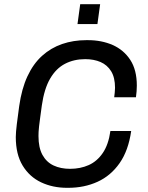

<svg xmlns="http://www.w3.org/2000/svg" viewBox="-20 -888 709 918"><path d="M300.5 10Q232.2 10 176.6 -16.2Q121 -42.5 88.2 -96.4Q55.5 -150.2 55.5 -232.8Q55.5 -254.2 60.5 -295.1Q65.5 -336 71.8 -380.8Q83.5 -463.5 111.2 -523.2Q139 -583 181.2 -621.1Q223.5 -659.2 277.1 -677.6Q330.8 -696 392.2 -696H400.8Q465.8 -696 518.5 -672.9Q571.2 -649.8 602.8 -601.8Q634.2 -553.8 634.2 -478.8Q634.2 -465.5 633.1 -451.5Q632 -437.5 630 -422.8H526Q528 -434.5 528.6 -445.2Q529.2 -456 530 -468Q530 -517.2 511.4 -547.4Q492.8 -577.5 460.8 -591.4Q428.8 -605.2 387.2 -605.2Q333.8 -605.2 291 -583.1Q248.2 -561 219.9 -512.5Q191.5 -464 180 -383.8Q175.2 -348.2 171.9 -324.2Q168.5 -300.2 166.8 -284.2Q165 -268.2 164.5 -257.5Q164 -246.8 164 -237.5Q164 -182 183 -147.4Q202 -112.8 236.1 -96.8Q270.2 -80.8 315 -80.8Q364.2 -80.8 404.4 -98.8Q444.5 -116.8 471.6 -156.8Q498.8 -196.8 507.8 -261.5H607.2Q594 -168.2 551.8 -107.9Q509.5 -47.5 446.2 -18.8Q383 10 306.2 10ZM350.5 -772.8 363.5 -868H458.8L445.8 -772.8Z"/></svg>

Font: Chivo Medium
Style: Italic
Weight: 500
Italic angle: -8.05°
Designer: Hector Gatti
Foundry: Omnibus-Type
Version: Version 2.002